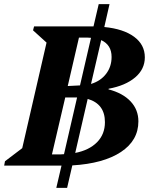

<svg xmlns="http://www.w3.org/2000/svg" viewBox="-46 -797 728 924"><path d="M-26 0 -22 -21 61 -84 178 -592 113 -651 118 -670H398Q401 -670 404 -670L429 -777H481L456 -667Q548 -658 599.5 -620Q651 -582 651 -521Q651 -464 604.5 -424.5Q558 -385 477 -370L476 -367Q545 -349 582.5 -309Q620 -269 620 -213Q620 -121 536 -65.5Q452 -10 302 -1L277 107H225L250 0H249ZM375 -616H334L280 -383L339 -386L392 -615Q384 -616 375 -616ZM491 -523Q491 -581 441 -604L392 -393Q438 -407 464.5 -441.5Q491 -476 491 -523ZM315 -328H268L204 -54H245Q254 -54 262 -55L325 -328Q321 -328 315 -328ZM459 -209Q459 -297 376 -321L316 -61Q383 -74 421 -112.5Q459 -151 459 -209Z"/></svg>

Font: Platypi SemiBold
Style: Italic
Weight: 600
Italic angle: -13°
Designer: David Sargent
Foundry: Bolt Cutter Type
Version: Version 1.200; ttfautohint (v1.8.4.7-5d5b)